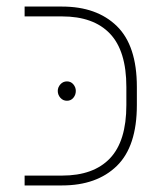

<svg xmlns="http://www.w3.org/2000/svg" viewBox="-20 -565 502 585"><path d="M55 0V-30H169Q265 -30 315 -82.5Q365 -135 365 -245V-300Q365 -410 315 -462.5Q265 -515 169 -515H55V-545H169Q275 -545 336 -485.5Q397 -426 397 -300V-245Q397 -119 336 -59.5Q275 0 169 0ZM184 -317Q196 -317 203.5 -308Q211 -299 211 -288Q211 -276 203.5 -267Q196 -258 184 -258Q172 -258 164 -267Q156 -276 156 -288Q156 -299 164 -308Q172 -317 184 -317Z"/></svg>

Font: Assistant ExtraLight
Style: Regular
Weight: 200
Designer: Hebrew By Ben Nathan, Latin by Paul Hunt
Version: Version 3.000